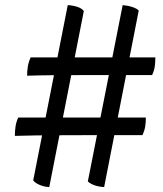

<svg xmlns="http://www.w3.org/2000/svg" viewBox="-20 -736 649 764"><path d="M394.4 8.5Q372.3 7.1 355.7 1.1Q339.1 -5 329.5 -14L468.1 -715.6Q488.3 -714.1 506.6 -708.1Q525 -702 532 -694ZM39.1 -195.3Q39.1 -214.1 41.8 -232.8Q44.6 -251.6 52.6 -268.2H560.4Q560.4 -249.6 557.9 -233.3Q555.4 -217 546.8 -198.3H451.4Q336.1 -198.3 254.6 -198.1Q173.1 -197.9 121 -197.1Q68.9 -196.3 39.1 -195.3ZM176 8.5Q157.4 7.6 139.5 0.5Q121.7 -6.5 112.1 -18L249.6 -715.6Q269.9 -714.6 287.7 -708.8Q305.5 -703 313.5 -692ZM87.9 -434.7Q87.9 -454.1 90.7 -471.2Q93.4 -488.4 102 -507.7H598.2Q598.2 -486.9 595.7 -470.4Q593.2 -453.9 585.2 -437.3H509.3Q407.3 -437.3 330 -437.3Q252.8 -437.3 194.2 -436.8Q135.7 -436.3 87.9 -434.7Z"/></svg>

Font: Vollkorn
Style: Italic
Weight: 400
Italic angle: -11°
Designer: Friedrich Althausen
Foundry: Friedrich Althausen
Version: Version 5.001